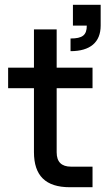

<svg xmlns="http://www.w3.org/2000/svg" viewBox="-20 -783 454 803"><path d="M275 -622V-569C357 -569 401 -606 401 -676V-763H285V-676H343C343 -636 325 -622 275 -622ZM272 0H367V-86H277C237 -86 217 -106 217 -146V-414H367V-500H217V-660H122V-500H14V-414H122V-147C122 -48 171 0 272 0Z"/></svg>

Font: Uncut Sans Medium
Style: Regular
Weight: 500
Designer: Kasper Nordkvist
Foundry: UNCUT.wtf
Version: Version 1.304;Glyphs 3.2 (3246)